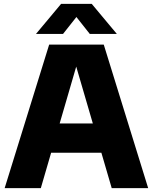

<svg xmlns="http://www.w3.org/2000/svg" viewBox="-20 -970 788 990"><path d="M4 0 233.5 -740H515L744 0H556L364 -657.5H382L190.5 0ZM180.5 -182.5 221 -333.5H526.5L566.5 -182.5ZM165.5 -795 295 -950H453L582.5 -795H443L360 -900H388L305 -795Z"/></svg>

Font: Encode Sans Condensed Thin ExtraBold
Style: Regular
Weight: 800
Version: Version 3.002